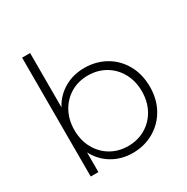

<svg xmlns="http://www.w3.org/2000/svg" viewBox="-169 -888 1012 1038"><g transform="rotate(-30 337.5 -369.0)"><path d="M626 -261Q626 -184 592.5 -124Q559 -64 500 -30Q441 4 368 4Q298 4 241.5 -29.5Q185 -63 154 -123V0H106V-742H156V-403Q187 -461 243 -493.5Q299 -526 368 -526Q441 -526 500 -492.5Q559 -459 592.5 -398.5Q626 -338 626 -261ZM576 -261Q576 -325 548.5 -375Q521 -425 473 -453Q425 -481 365 -481Q305 -481 257.5 -453Q210 -425 182.5 -375Q155 -325 155 -261Q155 -197 182.5 -147Q210 -97 257.5 -69Q305 -41 365 -41Q425 -41 473 -69Q521 -97 548.5 -147Q576 -197 576 -261Z"/></g></svg>

Font: Montserrat Atlas Light
Style: Regular
Weight: 300
Designer: Julieta Ulanovsky
Foundry: Julieta Ulanovsky
Version: Version 7.200